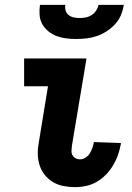

<svg xmlns="http://www.w3.org/2000/svg" viewBox="-20 -760 540 788"><path d="M288 8Q264 8 240.5 3.5Q217 -1 197 -13Q177 -25 163 -43Q149 -61 142 -83.5Q135 -106 135 -130.5Q135 -155 140 -180L177 -406H79V-520H335L275 -161Q274 -151 273.5 -141Q273 -131 277.5 -123Q282 -115 290 -110.5Q298 -106 308 -106Q320 -106 331 -113Q342 -120 348.5 -130.5Q355 -141 359 -152.5Q363 -164 365 -175V-177L476 -173V-169Q472 -147 464.5 -125Q457 -103 444.5 -82Q432 -61 415 -43.5Q398 -26 377.5 -14Q357 -2 334 3Q311 8 288 8ZM293 -600Q272 -600 251.5 -602.5Q231 -605 212.5 -612Q194 -619 178.5 -631.5Q163 -644 153.5 -661Q144 -678 142.5 -698.5Q141 -719 144 -740H248Q246 -728 249.5 -716.5Q253 -705 262 -698Q271 -691 283 -688.5Q295 -686 307 -686Q319 -686 332 -688.5Q345 -691 356 -698Q367 -705 374.5 -716.5Q382 -728 384 -740H488Q485 -719 476.5 -698.5Q468 -678 452.5 -661Q437 -644 417.5 -631.5Q398 -619 377.5 -612Q357 -605 335.5 -602.5Q314 -600 293 -600Z"/></svg>

Font: Iosevka Heavy
Style: Italic
Weight: 900
Italic angle: -9°
Monospace: yes
Designer: Belleve Invis
Foundry: Belleve Invis
Version: Version 32.5.0; ttfautohint (v1.8.4)